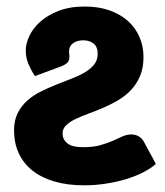

<svg xmlns="http://www.w3.org/2000/svg" viewBox="-20 -546 493 574"><path d="M84.5 -318.5Q73.5 -335 65.2 -354Q57 -373 57 -395.5Q57 -415.5 67.8 -438.5Q78.5 -461.5 100.2 -481Q122 -500.5 155.2 -513.5Q188.5 -526.5 233.5 -526.5Q274.5 -526.5 307.2 -515Q340 -503.5 362.5 -483.2Q385 -463 397 -435.2Q409 -407.5 409 -375.5Q409 -342.5 398.5 -318.2Q388 -294 371 -276.2Q354 -258.5 332.2 -245.8Q310.5 -233 288 -223.5Q265.5 -214 243.8 -206Q222 -198 205 -189.8Q188 -181.5 177.5 -171.2Q167 -161 167 -147Q167 -129.5 181 -117.8Q195 -106 228.5 -106Q259 -106 280 -112Q301 -118 317 -125Q333 -132 345.8 -138Q358.5 -144 372.5 -144Q397.5 -144 410 -122.5L446 -56Q431 -42.5 408 -30.8Q385 -19 357 -10.5Q329 -2 296.8 3Q264.5 8 231.5 8Q181.5 8 142.5 -3.5Q103.5 -15 76.8 -36.2Q50 -57.5 36 -88Q22 -118.5 22 -156.5Q22 -186 32.8 -207.5Q43.5 -229 61 -244.8Q78.5 -260.5 101 -271.8Q123.5 -283 147 -292.5Q170.5 -302 193 -310.5Q215.5 -319 233 -329.2Q250.5 -339.5 261.2 -352.8Q272 -366 272 -385Q272 -406.5 259.5 -416Q247 -425.5 229 -425.5Q210.5 -425.5 198.5 -416.8Q186.5 -408 186.5 -393Q186.5 -389 187 -384.5Q187.5 -380 187.5 -376Q187.5 -364 180.8 -358Q174 -352 164 -348Z"/></svg>

Font: Lato 2
Style: Regular
Weight: 900
Designer: Lukasz Dziedzic with Adam Twardoch and Botio Nikoltchev
Foundry: tyPoland Lukasz Dziedzic
Version: Version 2.015; 2015-08-06; http://www.latofonts.com/